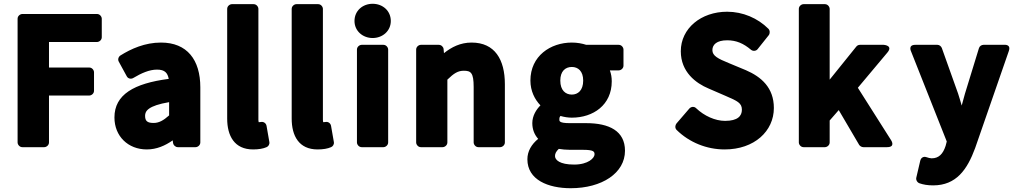

<svg xmlns="http://www.w3.org/2000/svg" viewBox="-20 -753 5407 1015"><path d="M73 0C73 11 83 25 98 25H214C225 25 239 15 239 0V-248H452C463 -248 477 -258 477 -273V-371C477 -382 467 -396 452 -396H239V-531H493C504 -531 518 -541 518 -556V-654C518 -665 508 -679 493 -679H98C87 -679 73 -669 73 -654Z M585 -132C585 -33 657 37 756 37C808 37 853 17 893 -11L895 4C897 15 908 25 920 25H1014C1025 25 1039 15 1039 0V-291C1039 -437 969 -528 831 -528C746 -528 673 -495 617 -460C607 -454 601 -439 608 -427L650 -350C657 -336 674 -334 685 -341C727 -366 769 -385 810 -385C852 -385 866 -367 872 -336C688 -312 585 -253 585 -132ZM747 -141C747 -166 763 -194 874 -213V-143C844 -116 820 -103 792 -103C759 -103 747 -113 747 -141Z M1181 -126C1181 -35 1219 37 1318 37C1347 37 1371 33 1389 25C1399 21 1406 10 1404 -2L1389 -88C1386 -103 1372 -111 1359 -108C1353 -107 1351 -107 1348 -107C1347 -109 1346 -113 1346 -120V-706C1346 -717 1336 -731 1321 -731H1206C1195 -731 1181 -721 1181 -706Z M1522 -126C1522 -35 1560 37 1659 37C1688 37 1712 33 1730 25C1740 21 1747 10 1745 -2L1730 -88C1727 -103 1713 -111 1700 -108C1694 -107 1692 -107 1689 -107C1688 -109 1687 -113 1687 -120V-706C1687 -717 1677 -731 1662 -731H1547C1536 -731 1522 -721 1522 -706Z M1950 -552C2002 -552 2046 -589 2046 -642C2046 -696 2003 -733 1950 -733C1897 -733 1854 -696 1854 -642C1854 -589 1898 -552 1950 -552ZM1867 0C1867 11 1877 25 1892 25H2007C2018 25 2032 15 2032 0V-491C2032 -502 2022 -516 2007 -516H1892C1881 -516 1867 -506 1867 -491Z M2180 0C2180 11 2190 25 2205 25H2320C2331 25 2345 15 2345 0V-332C2380 -366 2401 -379 2432 -379C2469 -379 2484 -369 2484 -293V0C2484 11 2494 25 2509 25H2624C2635 25 2649 15 2649 0V-308C2649 -438 2596 -528 2473 -528C2414 -528 2367 -504 2327 -472L2325 -494C2324 -505 2313 -516 2300 -516H2205C2194 -516 2180 -506 2180 -491Z M2914 72C2914 60 2919 48 2934 34C2952 37 2971 39 2994 39H3061C3118 39 3123 48 3123 63C3123 82 3090 117 3015 117C2938 117 2914 92 2914 72ZM2768 89C2768 198 2878 242 2997 242C3162 242 3284 162 3284 44C3284 -61 3200 -102 3079 -102H2992C2934 -102 2937 -114 2937 -122C2937 -132 2939 -135 2943 -140C2963 -134 2984 -131 3003 -131C3116 -131 3214 -198 3214 -323C3214 -344 3211 -362 3204 -381H3251C3262 -381 3276 -391 3276 -406V-491C3276 -502 3266 -516 3251 -516H3079C3058 -523 3031 -528 3003 -528C2890 -528 2784 -457 2784 -327C2784 -272 2807 -227 2837 -196C2815 -174 2794 -141 2794 -102C2794 -68 2806 -40 2825 -19C2790 10 2768 46 2768 89ZM3003 -253C2970 -253 2942 -275 2942 -327C2942 -377 2969 -399 3003 -399C3036 -399 3063 -377 3063 -327C3063 -275 3035 -253 3003 -253Z M3556 -100C3549 -91 3547 -76 3557 -66C3624 0 3716 37 3811 37C3968 37 4071 -60 4071 -182C4071 -290 4004 -347 3923 -382L3834 -419C3775 -443 3746 -458 3746 -488C3746 -517 3769 -540 3824 -540C3873 -540 3911 -523 3950 -490C3961 -481 3977 -483 3985 -493L4044 -567C4051 -576 4051 -592 4042 -601C3986 -657 3907 -691 3824 -691C3686 -691 3579 -603 3579 -482C3579 -372 3659 -313 3726 -285L3816 -246C3879 -219 3902 -208 3902 -173C3902 -140 3880 -114 3813 -114C3761 -114 3703 -140 3660 -181C3649 -192 3633 -189 3624 -179Z M4203 0C4203 11 4213 25 4228 25H4341C4352 25 4366 15 4366 0V-116L4414 -171L4522 13C4526 19 4535 25 4544 25H4669C4717 25 4690 -13 4690 -13L4515 -289L4671 -475C4703 -513 4652 -516 4652 -516H4526C4519 -516 4512 -513 4507 -507L4366 -332V-706C4366 -717 4356 -731 4341 -731H4228C4217 -731 4203 -721 4203 -706Z M4878 78C4858 71 4847 86 4845 96L4824 186C4821 198 4829 212 4841 216C4861 223 4884 227 4913 227C5035 227 5093 144 5135 30L5313 -483C5326 -520 5290 -516 5290 -516H5179C5169 -516 5158 -509 5155 -498L5081 -257C5075 -236 5070 -217 5064 -195C5058 -215 5052 -237 5045 -258L4959 -499C4956 -507 4947 -516 4936 -516H4819C4779 -516 4796 -482 4796 -482L4985 -5L4979 18C4965 61 4943 84 4905 84C4898 84 4886 81 4878 78Z"/></svg>

Font: Falling Sky
Style: Blk
Weight: 900
Designer: Paul D. Hunt
Foundry: Adobe Systems Incorporated
Version: Version 1.02